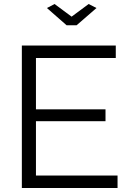

<svg xmlns="http://www.w3.org/2000/svg" viewBox="-20 -937 649 957"><path d="M252 -917 336.9 -854 421.9 -917 460.9 -897 361.8 -811H312L213.9 -897ZM565.9 -62V0H88.9V-710H557.1V-647.9H159.2V-392.1H505.9V-333H159.2V-62Z"/></svg>

Font: Rawline
Style: Regular
Weight: 400
Designer: Matt McInerney, Pablo Impallari, Rodrigo Fuenzalida
Foundry: Matt McInerney, Pablo Impallari, Rodrigo Fuenzalida
Version: Version 4.020;PS 004.020;hotconv 1.0.88;makeotf.lib2.5.64775